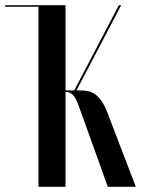

<svg xmlns="http://www.w3.org/2000/svg" viewBox="-25 -719 543 739"><path d="M497.8 0 389 -283.8Q378.8 -310.8 367.4 -327.8Q356 -344.8 343.4 -354.5Q330.8 -364.2 316.4 -367.6Q302 -371 285.8 -371H198.8V-365H231.5Q245.5 -364.2 256.2 -353.2Q267 -342.2 277.8 -311.8L390 0ZM441.5 -699H432.5L255.2 -360.5L261.5 -356ZM227.2 -699H123V0H227.2ZM-5 -693H125V-699H-5Z"/></svg>

Font: Moniqa Black
Style: Regular
Weight: 900
Designer: Rajesh Rajput
Foundry: Rajesh Rajput
Version: Version 1.000